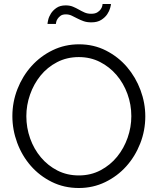

<svg xmlns="http://www.w3.org/2000/svg" viewBox="-20 -937 791 962"><path d="M375 5Q301 5 239.5 -25.5Q178 -56 134 -106.5Q90 -157 66 -222Q42 -287 42 -355Q42 -426 67.5 -491Q93 -556 138 -606Q183 -656 244 -685.5Q305 -715 376 -715Q450 -715 511.5 -683.5Q573 -652 616.5 -601Q660 -550 684 -485.5Q708 -421 708 -354Q708 -283 682.5 -218Q657 -153 612.5 -103.5Q568 -54 507 -24.5Q446 5 375 5ZM112 -355Q112 -297 131 -243.5Q150 -190 185 -148.5Q220 -107 268 -82.5Q316 -58 375 -58Q435 -58 484 -84Q533 -110 567 -152Q601 -194 619.5 -247Q638 -300 638 -355Q638 -413 618.5 -466.5Q599 -520 564 -561Q529 -602 481 -626.5Q433 -651 375 -651Q315 -651 266 -625.5Q217 -600 183 -558Q149 -516 130.5 -463Q112 -410 112 -355ZM438 -825Q415 -825 398.5 -831Q382 -837 367.5 -844.5Q353 -852 339.5 -858.5Q326 -865 310 -865Q293 -865 283.5 -858Q274 -851 268.5 -842.5Q263 -834 261.5 -826.5Q260 -819 260 -817H218Q218 -822 221.5 -837.5Q225 -853 235 -869Q245 -885 263 -897.5Q281 -910 309 -910Q330 -910 345.5 -903.5Q361 -897 375 -889Q389 -881 403.5 -874.5Q418 -868 437 -868Q456 -868 467.5 -875Q479 -882 485 -891Q491 -900 492.5 -907.5Q494 -915 494 -917H536Q536 -912 532 -897Q528 -882 517.5 -866Q507 -850 487.5 -837.5Q468 -825 438 -825Z"/></svg>

Font: PTCRaleway
Style: Regular
Weight: 400
Designer: Matt McInerney, Pablo Impallari, Rodrigo Fuenzalida
Foundry: Matt McInerney, Pablo Impallari, Rodrigo Fuenzalida
Version: Version 3.000g; ttfautohint (v1.5) -l 8 -r 28 -G 28 -x 14 -D